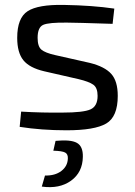

<svg xmlns="http://www.w3.org/2000/svg" viewBox="-20 -519 548 781"><path d="M300 -197 160 -229Q100 -243 75 -274Q50 -305 50 -365Q50 -446 92.5 -473.5Q135 -501 240 -499Q357 -497 445 -484L438 -422Q285 -427 253 -427Q179 -428 156 -418Q133 -408 133 -365Q133 -330 148.5 -317Q164 -304 204 -295L346 -263Q406 -248 432.5 -218.5Q459 -189 459 -129Q459 -44 412 -16.5Q365 11 251 11Q149 11 60 -3L66 -65Q151 -60 234 -61Q319 -61 348 -74Q377 -87 377 -129Q377 -162 359.5 -174.5Q342 -187 300 -197ZM197 94 206 54Q267 48 292.5 62Q318 76 317 119Q316 182 269 216Q222 250 150 240L163 195Q204 196 229.5 176.5Q255 157 256 126Q257 108 245 101.5Q233 95 197 94Z"/></svg>

Font: Exo 2.0
Style: Regular
Weight: 400
Designer: Natanael Gama
Version: Version 1.001;PS 001.001;hotconv 1.0.70;makeotf.lib2.5.58329